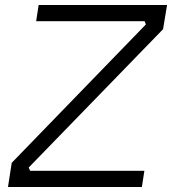

<svg xmlns="http://www.w3.org/2000/svg" viewBox="-20 -750 697 770"><path d="M12 0 27 -97 565 -652 560 -665H125L135 -730H650L634 -633L95 -78L101 -65H559L549 0Z"/></svg>

Font: Sora Light
Style: Italic
Weight: 300
Designer: Jonathan Barnbrook, Juli√°n Moncada
Version: Version 1.000